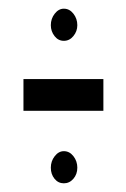

<svg xmlns="http://www.w3.org/2000/svg" viewBox="-20 -533 290 442"><path d="M127 -439Q114 -439 105.5 -450Q97 -461 97 -475Q97 -490 106 -501.5Q115 -513 127 -513Q140 -513 149 -501.5Q158 -490 158 -475Q158 -461 149 -450Q140 -439 127 -439ZM34 -278V-351H218V-278ZM127 -111Q114 -111 105.5 -121.5Q97 -132 97 -147Q97 -162 106 -173.5Q115 -185 127 -185Q140 -185 149 -173.5Q158 -162 158 -147Q158 -132 149 -121.5Q140 -111 127 -111Z"/></svg>

Font: Inconsolata UltraCondensed Medium
Style: Regular
Weight: 500
Width: 1
Monospace: yes
Designer: Raph Levien, Cyreal, Brenton Simpson
Foundry: Raph Levien, Cyreal, Google
Version: Version 3.001; ttfautohint (v1.8.2.53-6de2)